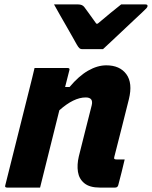

<svg xmlns="http://www.w3.org/2000/svg" viewBox="-20 -847 686 867"><path d="M136 -540H285Q297 -540 293 -529Q288 -510 283.5 -491.5Q279 -473 274 -454H294Q336 -504 378 -528Q420 -552 460 -552Q521 -552 550.5 -512Q580 -472 562 -399Q546 -333 529.5 -269.5Q513 -206 496 -138Q494 -132 497 -129Q499 -127 507 -127H543Q536 -98 529 -69Q522 -40 514 -11Q511 0 500 0H430Q385 0 361 -19.5Q337 -39 332 -71Q327 -103 336 -141Q352 -203 365 -256.5Q378 -310 394 -371Q403 -407 367 -407Q313 -407 248 -349Q226 -262 204.5 -174.5Q183 -87 161 0H12Q0 0 4 -11Q31 -119 58 -226.5Q85 -334 112 -442Q119 -469 125 -494Q131 -519 136 -540ZM445 -625H351Q344 -625 339 -629Q334 -633 326 -647Q321 -656 309.5 -676.5Q298 -697 282.5 -724Q267 -751 251.5 -778Q236 -805 224 -827H333Q351 -827 360 -816Q366 -808 379.5 -789.5Q393 -771 415 -740H421Q457 -770 481.5 -790.5Q506 -811 527 -827H637Q648 -827 646 -818Q645 -814 641 -809.5Q637 -805 621 -790Q607 -777 582.5 -754Q558 -731 531.5 -706Q505 -681 481.5 -659Q458 -637 445 -625Z"/></svg>

Font: Recursive Sn Lnr St XBd
Style: Italic
Weight: 800
Italic angle: -15°
Version: Version 1.079;hotconv 1.0.112;makeotfexe 2.5.65598; ttfautoh